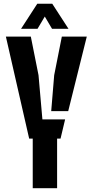

<svg xmlns="http://www.w3.org/2000/svg" viewBox="-20 -993 489 1013"><path d="M152.7 0V-261.7H133.9L11 -800H142.6L183.2 -596.4L203.7 -363.2H323.6L299.4 -261.7H281.3V0ZM250.2 -406.7 265.9 -596.4 306.3 -800H437.9L339.9 -406.7ZM91 -840.9 176.7 -973.3H255.7L341.5 -840.9H254.6L216.3 -905.7L177.9 -840.9Z"/></svg>

Font: Big Shoulders Stencil Text SC Thin
Style: Regular
Weight: 100
Designer: Patric King
Foundry: XO Type Co
Version: Version 2.001